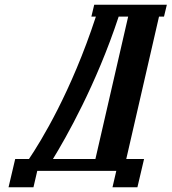

<svg xmlns="http://www.w3.org/2000/svg" viewBox="-20 -720 723 809"><path d="M377 -700 365 -650H384C280 -332 152 -124 102 -50H44L16 69H121L137 0H470L454 69H559L587 -50H512L650 -650H671L683 -700ZM520 -650 382 -50H203C257 -138 386 -364 480 -650Z"/></svg>

Font: Pfennig
Style: BoldItalic
Weight: 700
Italic angle: -13°
Version: Version 20100423